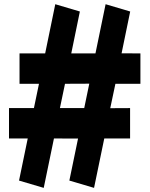

<svg xmlns="http://www.w3.org/2000/svg" viewBox="-20 -867 724 926"><path d="M293.5 -462.9 269 -345.7H386.2L410.6 -463.4ZM323.7 -609.4H440.4L489.3 -846.7L607.9 -811.5L566.4 -609.9L657.2 -609.4V-462.9H536.6L511.7 -345.2L607.4 -345.7V-199.2H482.9L433.6 39.1L314.5 3.9L356.4 -198.7L240.2 -199.2L190.9 39.1L71.8 3.9L113.8 -199.2H23.4V-345.7H143.6L168 -462.9H74.2V-609.4H197.8L246.6 -846.7L365.2 -811.5Z"/></svg>

Font: Gap Sans
Style: Black
Weight: 400
Designer: Alexandre Liziard and Etienne Ozeray
Foundry: Interstices.io
Version: Version 1.6.1 - December 3. 2014